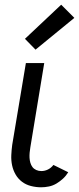

<svg xmlns="http://www.w3.org/2000/svg" viewBox="-20 -788 336 816"><path d="M155 8Q133 8 111.5 2.5Q90 -3 73.5 -15.5Q57 -28 46.5 -46Q36 -64 31.5 -85Q27 -106 28 -128.5Q29 -151 32 -173L90 -520H168L109 -162Q107 -151 106 -139.5Q105 -128 105.5 -117.5Q106 -107 109 -96.5Q112 -86 118 -78Q124 -70 134 -65.5Q144 -61 156 -61Q170 -61 183.5 -67.5Q197 -74 207 -87L270 -56Q261 -41 248 -29Q235 -17 220 -8Q205 1 188 4.5Q171 8 155 8ZM131 -577 86 -623 240 -768 296 -712Z"/></svg>

Font: Iosevka QP
Style: Italic
Weight: 400
Italic angle: -9°
Designer: Belleve Invis
Foundry: Belleve Invis
Version: Version 20.0.0; ttfautohint (v1.8.4)